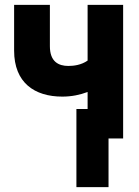

<svg xmlns="http://www.w3.org/2000/svg" viewBox="-20 -569 570 789"><path d="M294 200H426V0H486V-549H340V-320C314 -302 284 -298 261 -298C221 -298 185 -315 185 -379V-549H38V-361C38 -229 122 -172 236 -172C274 -172 308 -179 340 -191V-121H294Z"/></svg>

Font: Noto Sans Mono Condensed ExtraBold
Style: Regular
Weight: 800
Width: 3
Designer: Monotype Design Team
Foundry: Monotype Imaging Inc.
Version: Version 2.014